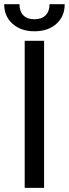

<svg xmlns="http://www.w3.org/2000/svg" viewBox="-30 -908 332 928"><path d="M183.1 0H89.4V-710.9H183.1ZM282.7 -887.7Q282.7 -828.6 242.4 -792.7Q202.1 -756.8 136.7 -756.8Q71.3 -756.8 30.8 -793Q-9.8 -829.1 -9.8 -887.7H64Q64 -853.5 82.5 -834.2Q101.1 -814.9 136.7 -814.9Q170.9 -814.9 190.2 -834Q209.5 -853 209.5 -887.7Z"/></svg>

Font: Roboto
Style: Regular
Weight: 400
Designer: Google
Version: Version 2.001047; 2015